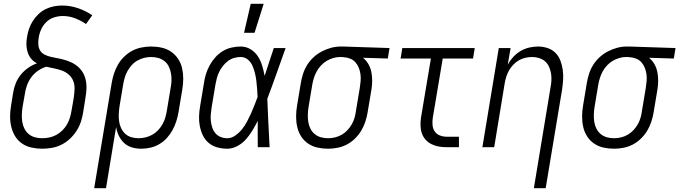

<svg xmlns="http://www.w3.org/2000/svg" viewBox="-20 -772 3563 1007"><path d="M201 8Q173 8 145.5 2Q118 -4 96 -19Q74 -34 60 -56.5Q46 -79 39.5 -105.5Q33 -132 33 -160.5Q33 -189 38 -218L49 -286Q53 -311 62.5 -335Q72 -359 88.5 -379.5Q105 -400 127 -415.5Q149 -431 174 -440Q156 -449 143.5 -464Q131 -479 125 -498Q119 -517 118.5 -537.5Q118 -558 122 -579Q125 -600 132.5 -621.5Q140 -643 152.5 -662.5Q165 -682 182 -698Q199 -714 219 -724Q239 -734 261.5 -738.5Q284 -743 305 -743Q349 -743 389.5 -729Q430 -715 464 -692L431 -646Q405 -664 374 -676Q343 -688 309 -688Q286 -688 263 -680.5Q240 -673 223 -656.5Q206 -640 196 -618Q186 -596 183 -574Q180 -556 181 -538.5Q182 -521 190.5 -507Q199 -493 214 -485.5Q229 -478 246 -474Q263 -470 280 -467Q297 -464 313 -459.5Q329 -455 344.5 -449Q360 -443 373.5 -434Q387 -425 398.5 -413Q410 -401 417.5 -386.5Q425 -372 429 -355.5Q433 -339 433.5 -321.5Q434 -304 432 -286.5Q430 -269 427 -251L416 -182Q412 -157 404 -132.5Q396 -108 381 -85Q366 -62 346 -43.5Q326 -25 302 -13Q278 -1 252 3.5Q226 8 201 8ZM201 -47Q220 -47 239 -51Q258 -55 275.5 -64.5Q293 -74 307.5 -88.5Q322 -103 331.5 -119.5Q341 -136 346.5 -154.5Q352 -173 355 -191L367 -260Q370 -282 371 -304.5Q372 -327 364.5 -346.5Q357 -366 341.5 -380Q326 -394 306 -401.5Q286 -409 265 -413Q244 -417 223 -422Q199 -415 178.5 -400.5Q158 -386 143.5 -366Q129 -346 121 -323Q113 -300 110 -277L98 -209Q95 -189 94.5 -169.5Q94 -150 97 -131.5Q100 -113 108.5 -96.5Q117 -80 131 -68.5Q145 -57 163.5 -52Q182 -47 201 -47Z M474 215 566 -338Q570 -362 578 -386.5Q586 -411 599 -433.5Q612 -456 631.5 -475Q651 -494 674 -506Q697 -518 722.5 -523Q748 -528 772 -528Q801 -528 828 -522Q855 -516 877 -501Q899 -486 914 -463.5Q929 -441 935 -414.5Q941 -388 941 -359.5Q941 -331 936 -302L916 -182Q912 -159 904.5 -135.5Q897 -112 885 -90Q873 -68 855.5 -48.5Q838 -29 815.5 -16Q793 -3 769 2.5Q745 8 721 8Q695 8 671.5 1Q648 -6 631 -22Q614 -38 603.5 -59.5Q593 -81 589 -106L536 215ZM707 -47Q725 -47 743.5 -51.5Q762 -56 779 -65.5Q796 -75 809.5 -89.5Q823 -104 832.5 -121Q842 -138 847 -155.5Q852 -173 855 -191L875 -311Q879 -331 879.5 -350.5Q880 -370 876.5 -388.5Q873 -407 865 -423.5Q857 -440 842.5 -451.5Q828 -463 810 -468Q792 -473 772 -473Q754 -473 736 -468.5Q718 -464 701 -454.5Q684 -445 671 -430.5Q658 -416 648.5 -399Q639 -382 634 -364Q629 -346 626 -329L607 -215Q604 -195 603 -175.5Q602 -156 604.5 -137Q607 -118 615 -100.5Q623 -83 636.5 -70.5Q650 -58 668.5 -52.5Q687 -47 707 -47Z M1172 8Q1145 8 1119.5 1Q1094 -6 1074.5 -22.5Q1055 -39 1044 -62Q1033 -85 1028 -110.5Q1023 -136 1024 -163Q1025 -190 1030 -218L1050 -338Q1053 -361 1060.5 -384.5Q1068 -408 1080 -430Q1092 -452 1109.5 -471.5Q1127 -491 1148.5 -504Q1170 -517 1194.5 -522.5Q1219 -528 1242 -528Q1271 -528 1294.5 -513.5Q1318 -499 1332.5 -476.5Q1347 -454 1355 -427.5Q1363 -401 1368 -374Q1380 -411 1392 -447.5Q1404 -484 1416 -520H1478Q1454 -453 1430.5 -386.5Q1407 -320 1382 -254Q1385 -191 1387.5 -127Q1390 -63 1394 0H1332Q1331 -34 1331.5 -68.5Q1332 -103 1332 -138Q1319 -113 1304 -88Q1289 -63 1270 -41.5Q1251 -20 1225 -6Q1199 8 1172 8ZM1172 -47Q1194 -47 1214.5 -61.5Q1235 -76 1250 -95Q1265 -114 1276 -135Q1287 -156 1296.5 -177Q1306 -198 1314.5 -220Q1323 -242 1331 -263Q1330 -285 1328.5 -306Q1327 -327 1324.5 -348Q1322 -369 1317 -389Q1312 -409 1304 -427.5Q1296 -446 1280 -459.5Q1264 -473 1242 -473Q1225 -473 1207.5 -468Q1190 -463 1175.5 -452Q1161 -441 1149.5 -426.5Q1138 -412 1130 -396Q1122 -380 1117.5 -363Q1113 -346 1110 -329L1090 -209Q1087 -190 1085.5 -172Q1084 -154 1086 -136.5Q1088 -119 1093.5 -102.5Q1099 -86 1110 -73Q1121 -60 1137.5 -53.5Q1154 -47 1172 -47ZM1260 -600 1295 -752H1363L1315 -600Z M1701 8Q1672 8 1645 2Q1618 -4 1596 -19Q1574 -34 1559.5 -56.5Q1545 -79 1539 -105.5Q1533 -132 1533 -160.5Q1533 -189 1538 -218L1558 -338Q1562 -362 1570 -386.5Q1578 -411 1592 -433Q1606 -455 1626 -473Q1646 -491 1669.5 -503Q1693 -515 1717.5 -521.5Q1742 -528 1767 -528H1781L2023 -520L2014 -465L1884 -469Q1901 -455 1912 -436Q1923 -417 1927.5 -395Q1932 -373 1932 -349.5Q1932 -326 1928 -302L1908 -182Q1904 -158 1896 -133.5Q1888 -109 1874.5 -86.5Q1861 -64 1841.5 -45Q1822 -26 1799 -14Q1776 -2 1750.5 3Q1725 8 1701 8ZM1701 -47Q1719 -47 1737.5 -51.5Q1756 -56 1772.5 -65.5Q1789 -75 1802.5 -89.5Q1816 -104 1825.5 -121Q1835 -138 1840 -156Q1845 -174 1847 -191L1867 -311Q1870 -330 1871.5 -348Q1873 -366 1870.5 -383.5Q1868 -401 1861.5 -417Q1855 -433 1844 -445.5Q1833 -458 1816.5 -464.5Q1800 -471 1782 -472L1772 -473H1763Q1745 -473 1727 -467.5Q1709 -462 1693 -452.5Q1677 -443 1663.5 -428.5Q1650 -414 1641 -397.5Q1632 -381 1626.5 -363.5Q1621 -346 1618 -329L1598 -209Q1595 -189 1594.5 -169.5Q1594 -150 1597 -131.5Q1600 -113 1608.5 -96.5Q1617 -80 1631 -68.5Q1645 -57 1663 -52Q1681 -47 1701 -47Z M2323 0Q2301 0 2281 -3.5Q2261 -7 2243 -16Q2225 -25 2212 -39.5Q2199 -54 2192.5 -73Q2186 -92 2185.5 -113Q2185 -134 2188 -155L2240 -465H2081L2090 -520H2470L2461 -465H2302L2250 -155Q2247 -136 2248.5 -117Q2250 -98 2259.5 -83.5Q2269 -69 2286 -62Q2303 -55 2322 -55H2387V0Z M2780 215 2867 -311Q2871 -331 2872 -350Q2873 -369 2870 -387Q2867 -405 2859.5 -422Q2852 -439 2838.5 -450.5Q2825 -462 2807.5 -467.5Q2790 -473 2771 -473Q2753 -473 2735.5 -469Q2718 -465 2702 -456Q2686 -447 2672.5 -433Q2659 -419 2650 -403Q2641 -387 2635.5 -370Q2630 -353 2627 -335L2572 0H2510L2596 -520H2658L2643 -433Q2655 -455 2672 -473.5Q2689 -492 2710.5 -504.5Q2732 -517 2755.5 -522.5Q2779 -528 2802 -528Q2828 -528 2852 -520Q2876 -512 2893 -495Q2910 -478 2919 -454.5Q2928 -431 2931.5 -406Q2935 -381 2933.5 -355Q2932 -329 2928 -302L2842 215Z M3201 8Q3172 8 3145 2Q3118 -4 3096 -19Q3074 -34 3059.5 -56.5Q3045 -79 3039 -105.5Q3033 -132 3033 -160.5Q3033 -189 3038 -218L3058 -338Q3062 -362 3070 -386.5Q3078 -411 3092 -433Q3106 -455 3126 -473Q3146 -491 3169.5 -503Q3193 -515 3217.5 -521.5Q3242 -528 3267 -528H3281L3523 -520L3514 -465L3384 -469Q3401 -455 3412 -436Q3423 -417 3427.5 -395Q3432 -373 3432 -349.5Q3432 -326 3428 -302L3408 -182Q3404 -158 3396 -133.5Q3388 -109 3374.5 -86.5Q3361 -64 3341.5 -45Q3322 -26 3299 -14Q3276 -2 3250.5 3Q3225 8 3201 8ZM3201 -47Q3219 -47 3237.5 -51.5Q3256 -56 3272.5 -65.5Q3289 -75 3302.5 -89.5Q3316 -104 3325.5 -121Q3335 -138 3340 -156Q3345 -174 3347 -191L3367 -311Q3370 -330 3371.5 -348Q3373 -366 3370.5 -383.5Q3368 -401 3361.5 -417Q3355 -433 3344 -445.5Q3333 -458 3316.5 -464.5Q3300 -471 3282 -472L3272 -473H3263Q3245 -473 3227 -467.5Q3209 -462 3193 -452.5Q3177 -443 3163.5 -428.5Q3150 -414 3141 -397.5Q3132 -381 3126.5 -363.5Q3121 -346 3118 -329L3098 -209Q3095 -189 3094.5 -169.5Q3094 -150 3097 -131.5Q3100 -113 3108.5 -96.5Q3117 -80 3131 -68.5Q3145 -57 3163 -52Q3181 -47 3201 -47Z"/></svg>

Font: Iosevka Curly Light
Style: Italic
Weight: 300
Italic angle: -9°
Monospace: yes
Designer: Belleve Invis
Foundry: Belleve Invis
Version: Version 22.1.2; ttfautohint (v1.8.4)